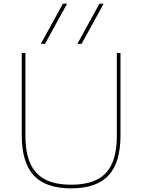

<svg xmlns="http://www.w3.org/2000/svg" viewBox="-20 -1020 778 1050"><path d="M426 -780H403L524 -1000H547ZM226 -780H203L324 -1000H347ZM369 10Q230 10 164.5 -60.5Q99 -131 99 -280V-730H119V-280Q119 -186 145.5 -126.5Q172 -67 227 -38.5Q282 -10 369 -10Q456 -10 511.5 -38.5Q567 -67 593 -126.5Q619 -186 619 -280V-730H639V-280Q639 -131 573.5 -60.5Q508 10 369 10Z"/></svg>

Font: M PLUS 2 Thin
Style: Regular
Weight: 100
Designer: Coji Morishita
Foundry: UNDERFOREST DESIGN
Version: Version 1.001